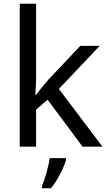

<svg xmlns="http://www.w3.org/2000/svg" viewBox="-20 -780 574 1021"><path d="M172 -363V-760H85V0H172V-197L233 -250L419 0H525L293 -307L510 -536H407L236 -355C218 -335 184 -292 172 -276H168C169 -301 172 -342 172 -363ZM331 70V61H244C239 104 218 176 203 209V221H251C287 178 322 106 331 70Z"/></svg>

Font: Noto Sans Sinhala UI
Style: Regular
Weight: 400
Designer: Jelle Bosma - Monotype Design Team
Foundry: Monotype Imaging Inc.
Version: Version 2.006